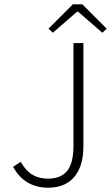

<svg xmlns="http://www.w3.org/2000/svg" viewBox="-20 -859 515 891"><path d="M203 12Q148 12 107 -13Q66 -38 41 -85L76 -108Q100 -66 130.5 -48Q161 -30 203 -30Q263 -30 292 -66.5Q321 -103 321 -184V-659H367V-179Q367 -139 358 -104.5Q349 -70 329.5 -44Q310 -18 279 -3Q248 12 203 12ZM205 -726 318 -839H362L475 -726L455 -707L342 -805H338L225 -707Z"/></svg>

Font: CV Source Sans Light
Style: Regular
Weight: 300
Designer: Paul D. Hunt
Foundry: Adobe Systems Incorporated
Version: Version 3.001